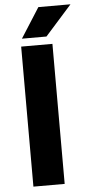

<svg xmlns="http://www.w3.org/2000/svg" viewBox="-60 -937 457 971"><g transform="rotate(-5 168.0 -451.0)"><path d="M69.3 -710.9V0H228V-710.9ZM201.2 -750.5 336.4 -902.3H173.3L76.7 -750.5Z"/></g></svg>

Font: Vazirmatn ExtraBold
Style: Regular
Weight: 800
Designer: Saber Rastikerdar
Foundry: Saber Rastikerdar
Version: Version 33.003